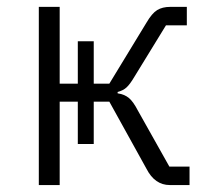

<svg xmlns="http://www.w3.org/2000/svg" viewBox="-20 -533 607 553"><path d="M91.8 0V-513.2H151.9V-292H204.1V-414.1H250V-292H294.9L401.9 -467.8Q417.5 -494.6 432.6 -503.9Q447.8 -513.2 470.2 -513.2H518.1V-460H458L367.2 -312Q354 -289.6 344 -280.8Q334 -272 318.8 -268.1V-264.2Q338.4 -261.2 350.8 -251.2Q363.3 -241.2 377 -214.8L467.8 -53.2H525.9V0H469.2Q425.8 0 401.9 -46.9L294.9 -240.2H250V-118.2H204.1V-240.2H151.9V0Z"/></svg>

Font: Anuphan Light
Style: Regular
Weight: 300
Designer: Mike Abbink, Paul van der Laan, Pieter van Rosmalen, Mint Tantisuwanna
Foundry: Bold Monday; Cadson Demak
Version: Version 3.002;hotconv 1.0.109;makeotfexe 2.5.65596